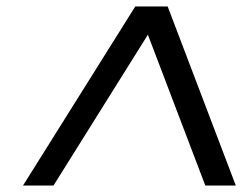

<svg xmlns="http://www.w3.org/2000/svg" viewBox="-20 -770 751 592"><path d="M707 -198H613L436 -663L145 -198H51L397 -750H497Z"/></svg>

Font: Orkney Medium
Style: MediumItalic
Weight: 500
Designer: Samuel Oakes and Alfredo Marco Pradil
Foundry: Alfredo Marco Pradil
Version: 1.0; ttfautohint (v1.5)